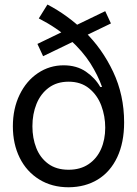

<svg xmlns="http://www.w3.org/2000/svg" viewBox="-20 -792 588 824"><path d="M165 -550.8 140.6 -603.5 431.6 -744.1 456.1 -691.4ZM35.2 -250Q35.2 -325.7 64.2 -385.5Q93.3 -445.3 143.1 -478.5Q192.9 -511.7 252.9 -511.7Q309.1 -511.7 348.9 -484.4Q388.7 -457 410.2 -418.9H418Q399.9 -469.7 367.7 -520.5Q335.4 -571.3 280.5 -621.8Q225.6 -672.4 146.5 -712.9L183.6 -772.5Q269.5 -728 344 -655.8Q418.5 -583.5 465.6 -483.9Q512.7 -384.3 512.7 -266.6Q512.7 -180.2 483.2 -117.4Q453.6 -54.7 399.9 -21.7Q346.2 11.2 274.4 11.7Q202.6 11.7 148.2 -22Q93.8 -55.7 64.5 -115Q35.2 -174.3 35.2 -250ZM431.6 -244.1Q431.6 -293.5 414.8 -338.6Q397.9 -383.8 362.5 -412.6Q327.1 -441.4 274.4 -441.4Q224.1 -441.4 189.2 -415.5Q154.3 -389.6 136.7 -346.2Q119.1 -302.7 119.1 -250Q119.1 -199.2 135.7 -157Q152.3 -114.7 187 -89.1Q221.7 -63.5 274.4 -63.5Q324.7 -63.5 360.1 -87.4Q395.5 -111.3 413.6 -152.1Q431.6 -192.9 431.6 -244.1Z"/></svg>

Font: Intratopia Thin
Style: Regular
Weight: 100
Designer: Rasmus Andersson
Foundry: rsms
Version: Version 3.000;Glyphs 3.2.3 (3260)